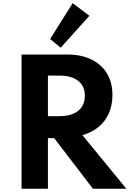

<svg xmlns="http://www.w3.org/2000/svg" viewBox="-20 -1160 796 1180"><path d="M112.5 0V-825H393.5Q478 -825 540.2 -795.2Q602.5 -765.5 636.8 -709.8Q671 -654 671 -575.5Q671 -513.5 649 -463.8Q627 -414 586 -380Q545 -346 486.5 -329.5L756.5 0H551L313 -311H274.5V0ZM274.5 -446H343.5Q394 -446 429 -460.5Q464 -475 482.8 -503.2Q501.5 -531.5 501.5 -571Q501.5 -631 460.2 -663.2Q419 -695.5 343.5 -695.5H274.5ZM353 -867 288 -920 426.5 -1140.5 529.5 -1063Z"/></svg>

Font: Spartan Thin
Style: Bold
Weight: 700
Version: Version 1.004